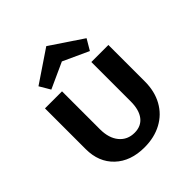

<svg xmlns="http://www.w3.org/2000/svg" viewBox="-191 -809 940 940"><g transform="rotate(-45 279.5 -338.5)"><path d="M147 -516 114 -572 280 -684 447 -572 414 -516 281 -577ZM499 -473V-220Q499 -152 470.5 -100.5Q442 -49 390 -21Q338 7 270 7Q174 7 117 -47Q60 -101 60 -191V-473H178V-211Q178 -149 207.5 -113.5Q237 -78 286 -78Q332 -78 356.5 -110Q381 -142 381 -200V-473Z"/></g></svg>

Font: Ysabeau SC
Style: Bold
Weight: 700
Designer: Christian Thalmann (Catharsis Fonts)
Version: Version 0.003